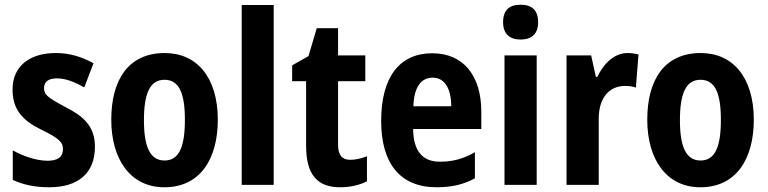

<svg xmlns="http://www.w3.org/2000/svg" viewBox="-20 -781 3242 811"><path d="M381 -161C381 -249 331 -291 256 -329C180 -370 166 -381 166 -409C166 -435 184 -450 220 -450C260 -450 298 -433 336 -412L375 -514C323 -542 273 -557 216 -557C103 -557 33 -500 33 -403C33 -319 74 -273 153 -234C234 -195 246 -178 246 -151C246 -119 225 -102 181 -102C133 -102 76 -122 34 -146V-21C80 0 128 10 188 10C311 10 381 -50 381 -161Z M900 -275C900 -456 810 -557 676 -557C523 -557 450 -445 450 -275C450 -112 528 10 674 10C829 10 900 -114 900 -275ZM588 -273C588 -388 614 -444 675 -444C736 -444 761 -388 761 -275C761 -160 736 -103 675 -103C614 -103 588 -161 588 -273Z M1136 0V-760H1001V0Z M1459 -106C1425 -106 1408 -126 1408 -169V-438H1523V-547H1408V-662H1318L1283 -544L1214 -505V-438H1273V-165C1273 -41 1322 10 1417 10C1461 10 1500 0 1530 -15V-121C1505 -111 1481 -106 1459 -106Z M1806 -556C1668 -556 1590 -456 1590 -270C1590 -92 1669 10 1824 10C1889 10 1939 -2 1986 -28V-138C1935 -109 1891 -98 1838 -98C1764 -98 1726 -144 1725 -236H2013V-309C2013 -462 1937 -556 1806 -556ZM1808 -453C1859 -453 1886 -405 1886 -332H1726C1729 -417 1761 -453 1808 -453Z M2179 -761C2132 -761 2105 -739 2105 -687C2105 -637 2134 -614 2179 -614C2225 -614 2253 -637 2253 -687C2253 -738 2227 -761 2179 -761ZM2247 -547H2111V0H2247Z M2631 -557C2572 -557 2528 -509 2503 -456H2497L2477 -547H2373V0H2509V-279C2509 -369 2554 -418 2620 -418C2637 -418 2653 -416 2666 -411L2677 -551C2661 -555 2645 -557 2631 -557Z M3164 -275C3164 -456 3074 -557 2940 -557C2787 -557 2714 -445 2714 -275C2714 -112 2792 10 2938 10C3093 10 3164 -114 3164 -275ZM2852 -273C2852 -388 2878 -444 2939 -444C3000 -444 3025 -388 3025 -275C3025 -160 3000 -103 2939 -103C2878 -103 2852 -161 2852 -273Z"/></svg>

Font: Noto Sans Devanagari UI Condensed
Style: Bold
Weight: 700
Width: 3
Designer: Jelle Bosma - Monotype Design Team
Foundry: Monotype Imaging Inc.
Version: Version 2.004